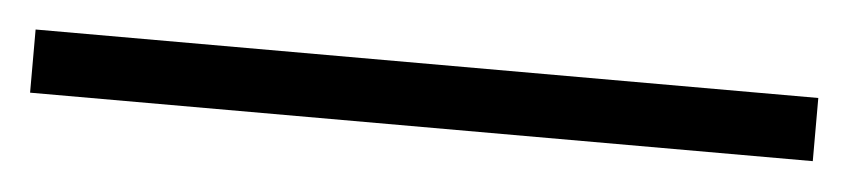

<svg xmlns="http://www.w3.org/2000/svg" viewBox="-31 -801 614 139"><g transform="rotate(5 276.5 -732.0)"><path d="M560.5 -754.9V-709H-8.3V-754.9Z"/></g></svg>

Font: Arimo
Style: Regular
Weight: 400
Designer: Steve Matteson
Foundry: Monotype Imaging Inc.
Version: Version 1.33